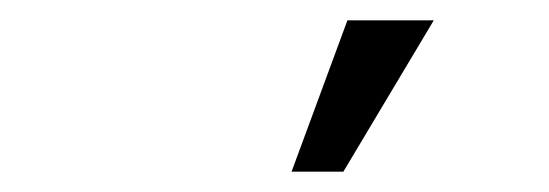

<svg xmlns="http://www.w3.org/2000/svg" viewBox="-20 -635 540 189"><path d="M267 -466 322 -615H407L318 -466Z"/></svg>

Font: Rokkitt Medium
Style: Italic
Weight: 500
Italic angle: -9°
Designer: Vernon Adams
Foundry: Vernon Adams
Version: Version 3.103